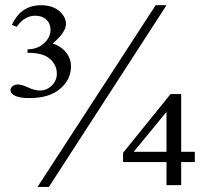

<svg xmlns="http://www.w3.org/2000/svg" viewBox="-20 -696 790 742"><path d="M623.5 -675.8 168.9 26.4H125L581.5 -675.8ZM25.9 -600.1Q43.5 -636.2 65.4 -652.8Q96.7 -675.8 138.2 -675.8Q183.1 -675.8 209 -653.3Q234.9 -630.9 234.9 -604Q234.9 -570.8 183.6 -528.3Q218.8 -515.6 236.6 -491.9Q254.4 -468.3 254.4 -439.5Q254.4 -389.2 212.6 -353Q170.9 -316.9 92.3 -316.9Q51.3 -316.9 33.2 -328.6Q20.5 -336.9 20.5 -347.7Q20.5 -356 28.6 -362.8Q36.6 -369.6 49.3 -369.6Q63 -369.6 88.9 -357.9Q114.7 -346.2 133.3 -346.2Q160.6 -346.2 180.2 -365.5Q199.7 -384.8 199.7 -410.6Q199.7 -445.8 172.1 -469.2Q144.5 -492.7 86.4 -491.7V-505.4Q124 -505.4 149.7 -528.3Q175.3 -551.3 175.3 -581.1Q175.3 -605 159.2 -620.1Q143.1 -635.3 116.2 -635.3Q74.7 -635.3 44.4 -592.3ZM732.9 -109.4V-69.8H680.2V19.5H623.5V-69.8H455.6V-105.5L639.2 -332.5H680.2V-109.4ZM623.5 -109.4V-263.7L496.6 -109.4Z"/></svg>

Font: Jameel Khushkhati
Style: Regular
Weight: 400
Version: Version 3.5